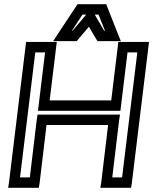

<svg xmlns="http://www.w3.org/2000/svg" viewBox="-20 -875 734 920"><path d="M612 0 691 -649 694 -674H669H572H547L544 -649L513 -394H218L249 -649L252 -674H227H130H105L102 -649L23 0L19 25H44H141H166L170 0L203 -276H498L465 0L461 25H486H583H608L612 0ZM565 -25H518L551 -301L555 -326H530H185H160L156 -301L123 -25H76L149 -624H196L165 -369L162 -344H187H532H557L560 -369L591 -624H638L565 -25ZM277 -678H335H348L356 -688L406 -747L441 -688L447 -678H460H518H559L544 -715L494 -842L489 -855H473H366H352L343 -842L259 -715L235 -678H277ZM433 -805H452L483 -728H479L434 -805H433ZM325 -728 375 -805H393L328 -728H325Z"/></svg>

Font: Gamestation Display Outline
Style: Italic
Weight: 400
Designer: Jonas Hecksher
Foundry: Jonas Hecksher, Playtypeª, e-types AS
Version: Version 1.003